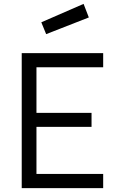

<svg xmlns="http://www.w3.org/2000/svg" viewBox="-20 -970 612 990"><path d="M92 0H512V-73H168V-316H452V-388H168V-623H512V-696H92ZM193 -855 218 -794 438 -880 411 -950Z"/></svg>

Font: TitilliumText22L
Style: 400 wt
Weight: 400
Designer: Campivisivi
Foundry: Campivisivi
Version: 1.000